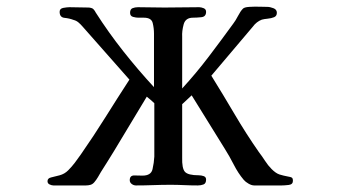

<svg xmlns="http://www.w3.org/2000/svg" viewBox="-20 -564 1040 586"><path d="M874 -12Q874 -1 861 0.5Q848 2 840 2H756Q748 2 738.5 -3.5Q729 -9 724 -15Q707 -35 693.5 -61.5Q680 -88 666 -110L565 -273Q558 -266 550.5 -259.5Q543 -253 536 -246V-84Q535 -50 544.5 -39.5Q554 -29 587 -29Q594 -29 601.5 -26.5Q609 -24 609 -16Q609 -4 601 -1Q593 2 584 2Q563 2 542 1Q521 0 501 0Q474 0 447.5 1Q421 2 395 2Q388 2 382 -2.5Q376 -7 376 -14Q376 -29 390.5 -28.5Q405 -28 415 -28Q441 -28 445.5 -47.5Q450 -67 451 -86V-249Q446 -254 440 -259Q434 -264 428 -269L328 -103Q318 -87 308.5 -71.5Q299 -56 288 -39Q284 -32 279 -23.5Q274 -15 268 -8Q263 -2 256.5 0Q250 2 242 2Q217 2 192.5 2Q168 2 143 2Q138 2 131.5 -1Q125 -4 125 -11Q125 -20 136 -22.5Q147 -25 162 -29Q177 -33 188 -44Q199 -55 208.5 -67.5Q218 -80 227 -93Q266 -149 302 -206.5Q338 -264 375 -321L232 -483Q226 -490 219.5 -495.5Q213 -501 205 -503Q192 -508 177 -509.5Q162 -511 162 -528Q162 -538 173.5 -540Q185 -542 192 -542L250 -541Q254 -541 259 -539.5Q264 -538 266 -535Q268 -533 269.5 -530.5Q271 -528 272 -526Q311 -465 356 -408Q401 -351 450 -298Q450 -339 450 -380Q450 -421 450 -461Q450 -478 446 -494Q442 -510 419 -510Q415 -510 411 -510Q407 -510 402 -510Q395 -510 386 -512.5Q377 -515 377 -525Q377 -536 384.5 -539Q392 -542 401 -542Q421 -542 441 -541.5Q461 -541 482 -541Q508 -541 534.5 -541.5Q561 -542 588 -542Q594 -542 601.5 -539Q609 -536 609 -528Q609 -513 594.5 -511.5Q580 -510 569 -510Q546 -510 540.5 -489.5Q535 -469 536 -452V-294Q579 -341 617 -391Q655 -441 692 -492Q699 -501 706.5 -515.5Q714 -530 721 -537Q725 -542 740.5 -543Q756 -544 773 -543.5Q790 -543 796 -543Q804 -543 814.5 -539Q825 -535 825 -525Q825 -515 816.5 -511.5Q808 -508 797 -507Q786 -506 779 -504Q771 -501 764 -495.5Q757 -490 752 -483L625 -333Q661 -275 696 -215.5Q731 -156 770 -100Q780 -87 789 -73Q798 -59 809 -48Q822 -35 833 -31.5Q844 -28 860 -25Q867 -24 870.5 -22Q874 -20 874 -12Z"/></svg>

Font: Kaisei Decol Medium
Style: Regular
Weight: 500
Designer: Font-Kai, 金井和夫
Foundry: KAZUO KANAI
Version: Version 5.003